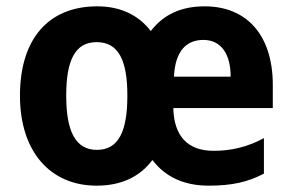

<svg xmlns="http://www.w3.org/2000/svg" viewBox="-20 -576 923 606"><path d="M626 -556C550 -556 495 -529 456 -478C416 -530 358 -556 287 -556C131 -556 43 -451 43 -274C43 -97 139 10 285 10C361 10 421 -17 461 -71C503 -16 563 10 639 10C714 10 763 -2 813 -28V-140C759 -111 708 -100 654 -100C571 -100 529 -148 527 -235H841V-308C841 -465 759 -556 626 -556ZM622 -450C679 -450 708 -404 708 -334H529C533 -415 568 -450 622 -450ZM285 -443C354 -443 382 -386 382 -274C382 -161 354 -103 286 -103C218 -103 189 -162 189 -274C189 -386 217 -443 285 -443Z"/></svg>

Font: Noto Sans Myanmar UI SemiCondensed
Style: Bold
Weight: 700
Width: 4
Designer: Monotype Design Team
Foundry: Monotype Imaging Inc.
Version: Version 2.103